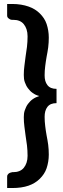

<svg xmlns="http://www.w3.org/2000/svg" viewBox="-20 -794 320 968"><path d="M205 -205C205 -225 209 -242 219 -255C229 -268 244 -274 265 -274V-346C244 -346 229 -352 219 -365C209 -378 205 -394 205 -414C205 -430 206 -445 208 -461C210 -476 212 -492 215 -508C218 -524 221 -539 223 -555C225 -571 226 -588 226 -604C226 -629 222 -652 215 -673C208 -694 196 -711 181 -726C166 -741 147 -753 124 -761C101 -769 73 -774 42 -774H16V-718C16 -714 16 -710 18 -707C20 -704 22 -702 25 -700C28 -698 31 -696 34 -695C37 -694 40 -694 42 -694H47C70 -694 88 -687 100 -672C112 -657 119 -637 119 -611C119 -593 118 -575 116 -558C114 -541 111 -525 109 -509C107 -493 105 -477 103 -462C101 -447 100 -432 100 -416C100 -403 101 -391 105 -380C109 -369 114 -358 121 -349C128 -340 135 -332 145 -325C155 -318 166 -313 178 -310C166 -306 155 -301 145 -294C135 -287 128 -279 121 -270C114 -261 109 -249 105 -238C101 -227 100 -215 100 -203C100 -187 101 -171 103 -156C105 -141 107 -126 109 -110C111 -94 114 -78 116 -61C118 -44 119 -26 119 -8C119 17 112 37 100 52C88 67 69 74 46 74H42C40 74 37 75 34 76C31 77 28 78 25 80C22 82 20 85 18 88C16 91 16 96 16 100V154H42C73 154 101 150 124 142C147 134 166 122 181 107C196 92 208 75 215 54C222 33 226 10 226 -15C226 -31 225 -48 223 -64C221 -80 218 -95 215 -111C212 -127 210 -142 208 -158C206 -174 205 -189 205 -205Z"/></svg>

Font: SVN-Aleo
Style: Bold
Weight: 700
Designer: Alessio Laiso
Version: Version 1.2.2